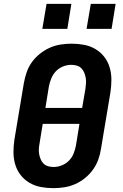

<svg xmlns="http://www.w3.org/2000/svg" viewBox="-20 -970 640 998"><path d="M257 8Q224 8 192 2Q160 -4 133 -20Q106 -36 87 -60.5Q68 -85 59 -115.5Q50 -146 50 -179Q50 -212 55 -245L104 -538Q109 -566 118.5 -594Q128 -622 145.5 -646.5Q163 -671 187.5 -690.5Q212 -710 239 -722Q266 -734 295 -738.5Q324 -743 352 -743Q385 -743 417 -737Q449 -731 476 -715Q503 -699 522 -674.5Q541 -650 550 -619.5Q559 -589 559 -556Q559 -523 554 -490L505 -197Q501 -169 491 -141Q481 -113 463.5 -88.5Q446 -64 422 -44.5Q398 -25 370.5 -13Q343 -1 314 3.5Q285 8 257 8ZM407 -409 424 -508Q426 -523 427 -537.5Q428 -552 425.5 -566Q423 -580 417.5 -593Q412 -606 402.5 -615.5Q393 -625 379 -629Q365 -633 350 -633Q329 -633 307.5 -624.5Q286 -616 270.5 -599.5Q255 -583 246.5 -562Q238 -541 234 -520L216 -409ZM259 -102Q280 -102 301.5 -110.5Q323 -119 339 -135.5Q355 -152 363 -173Q371 -194 375 -215L393 -326H202L186 -227Q183 -212 182 -197.5Q181 -183 183.5 -169Q186 -155 191.5 -142Q197 -129 206.5 -119.5Q216 -110 230 -106Q244 -102 259 -102ZM430 -820 452 -950H581L560 -820ZM200 -820 222 -950H351L330 -820Z"/></svg>

Font: Iosevka SS04 XBd Ex
Style: Italic
Weight: 800
Width: 7
Italic angle: -9°
Monospace: yes
Designer: Belleve Invis
Foundry: Belleve Invis
Version: Version 19.0.0; ttfautohint (v1.8.4)